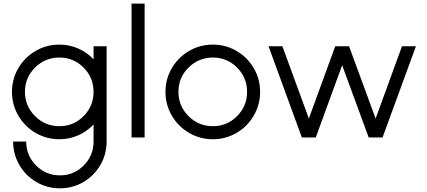

<svg xmlns="http://www.w3.org/2000/svg" viewBox="-20 -756 2346 1056"><path d="M52.2 22.5H124Q124 99.6 178.5 154.1Q232.9 208.5 309.6 208.5Q386.2 208.5 440.4 154.1Q494.6 99.6 494.6 22.5V-71.8Q459 -33.2 410.2 -11.7Q361.3 9.8 306.6 9.8Q235.8 9.8 175.8 -25.1Q115.7 -60.1 80.8 -120.1Q45.9 -180.2 45.9 -251Q45.9 -321.3 80.8 -381.1Q115.7 -440.9 175.8 -475.8Q235.8 -510.7 306.6 -510.7Q361.3 -510.7 410.2 -489.3Q459 -467.8 494.6 -429.7V-501.5H566.4V22.5Q566.4 92.3 532 151.6Q497.6 210.9 438.5 245.4Q379.4 279.8 309.6 279.8Q239.7 279.8 180.4 245.4Q121.1 210.9 86.7 151.6Q52.2 92.3 52.2 22.5ZM494.6 -251Q494.6 -329.1 439.7 -384.3Q384.8 -439.5 306.6 -439.5Q228 -439.5 172.6 -384.3Q117.2 -329.1 117.2 -251Q117.2 -172.9 172.6 -117.4Q228 -62 306.6 -62Q384.8 -62 439.7 -117.2Q494.6 -172.4 494.6 -251Z M703.6 0V-736.3H775.4V0Z M1410.6 -251Q1410.6 -180.2 1375.7 -120.1Q1340.8 -60.1 1281 -25.1Q1221.2 9.8 1150.9 9.8Q1080.1 9.8 1020 -25.1Q960 -60.1 925 -120.1Q890.1 -180.2 890.1 -251Q890.1 -321.3 925 -381.1Q960 -440.9 1020 -475.8Q1080.1 -510.7 1150.9 -510.7Q1221.2 -510.7 1281 -475.8Q1340.8 -440.9 1375.7 -381.1Q1410.6 -321.3 1410.6 -251ZM1338.9 -251Q1338.9 -329.1 1283.9 -384.3Q1229 -439.5 1150.9 -439.5Q1072.3 -439.5 1016.8 -384.3Q961.4 -329.1 961.4 -251Q961.4 -172.9 1016.8 -117.4Q1072.3 -62 1150.9 -62Q1229 -62 1283.9 -117.2Q1338.9 -172.4 1338.9 -251Z M1640.1 0 1457 -501.5H1533.2L1678.7 -104L1823.7 -501.5H1899.9L2045.9 -104L2190.9 -501.5H2267.6L2084 0H2007.8L1861.8 -397.5L1716.8 0Z"/></svg>

Font: Basically A Sans Serif
Style: Regular
Weight: 400
Designer: Hyung-Suk Kim
Foundry: Mental Design
Version: 1.000